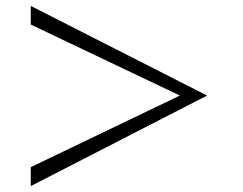

<svg xmlns="http://www.w3.org/2000/svg" viewBox="-20 -682 820 649"><path d="M680 -359 84 -53V-117L588 -359L84 -599V-662Z"/></svg>

Font: Kaisei Decol Medium
Style: Regular
Weight: 500
Designer: Font-Kai, 金井和夫
Foundry: KAZUO KANAI
Version: Version 5.003